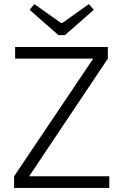

<svg xmlns="http://www.w3.org/2000/svg" viewBox="-20 -920 603 940"><path d="M437 -634 508 -633 122 -56 49 -57ZM515 -57V0H49V-57ZM508 -690V-633H54V-690ZM415 -900 439 -872 298 -748H266L125 -872L148 -900L278 -808H286Z"/></svg>

Font: Exo 2 Light
Style: Regular
Weight: 300
Designer: Natanael Gama
Foundry: Natanael Gama
Version: Version 2.010